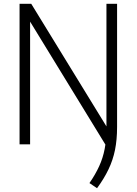

<svg xmlns="http://www.w3.org/2000/svg" viewBox="-20 -760 720 1011"><path d="M547 21 120.5 -675.5H138.5V0H83V-740H144.5L566.5 -52ZM491 231 451 204Q482.5 158.5 502.2 115.2Q522 72 531.2 24Q540.5 -24 540.5 -84V-740H596.5V-91.5Q596.5 -24 585.5 29.8Q574.5 83.5 551.2 132Q528 180.5 491 231Z"/></svg>

Font: Encode Sans SemiCondensed Light
Style: Regular
Weight: 300
Width: 4
Designer: Multiple Designers
Foundry: Impallari Type
Version: Version 3.002